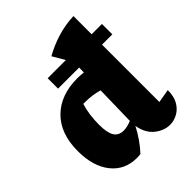

<svg xmlns="http://www.w3.org/2000/svg" viewBox="-213 -872 1003 1003"><g transform="rotate(-45 288.0 -371.0)"><path d="M394 -751 393 -752H394ZM210 10Q122 10 69.5 -55.5Q17 -121 17 -234Q17 -363 89 -434Q161 -505 284 -505Q306 -505 330 -502L332 -576L270 -682Q322 -711 378.5 -728.5Q435 -746 500 -749V-114L575 -127Q575 -81 558 -51Q541 -21 513.5 -5.5Q486 10 456 10Q412 10 373 -21Q334 -52 323 -114Q306 -81 284.5 -50Q263 -19 238 8Q231 9 224 9.5Q217 10 210 10ZM193 -252Q193 -194 209.5 -167Q226 -140 264 -140Q288 -140 321 -153L326 -374Q278 -388 229 -388Q220 -388 212 -388Q202 -357 197.5 -322.5Q193 -288 193 -252ZM175 -614.5H576V-537.7H175Z"/></g></svg>

Font: Piazzolla ExtraBold
Style: Regular
Weight: 800
Designer: Juan Pablo del Peral
Foundry: Huerta Tipografica
Version: Version 1.330